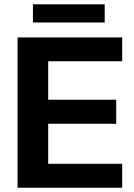

<svg xmlns="http://www.w3.org/2000/svg" viewBox="-20 -877 625 897"><path d="M62 0V-702.1H550.8V-590.8H205.1V-411.1H522.9V-298.8H205.1V-111.8H550.8V0ZM133.8 -772V-856.9H469.2V-772Z"/></svg>

Font: LT Superior
Style: Bold
Weight: 400
Designer: Daniel Lyons
Foundry: LyonsType
Version: Version 1.000